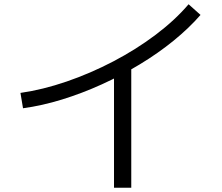

<svg xmlns="http://www.w3.org/2000/svg" viewBox="-20 -814 1040 901"><path d="M76 -378Q181 -393 293 -431.5Q405 -470 512 -526Q619 -582 710 -650.5Q801 -719 865 -794L921 -744Q867 -682 794.5 -623Q722 -564 636 -512Q550 -460 457.5 -418Q365 -376 271 -347Q177 -318 88 -306ZM515 67V-506H596V67Z"/></svg>

Font: M PLUS 1 Code
Style: Regular
Weight: 400
Designer: Coji Morishita
Foundry: UNDERFOREST DESIGN
Version: Version 1.005